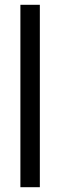

<svg xmlns="http://www.w3.org/2000/svg" viewBox="-20 -780 250 800"><path d="M146 0V-760H65V0Z"/></svg>

Font: Noto Sans Arabic UI XCn
Style: Regular
Weight: 400
Width: 2
Designer: Monotype Design Team, Nadine Chahine and Nizar Qandah
Foundry: Monotype Imaging Inc.
Version: Version 2.010